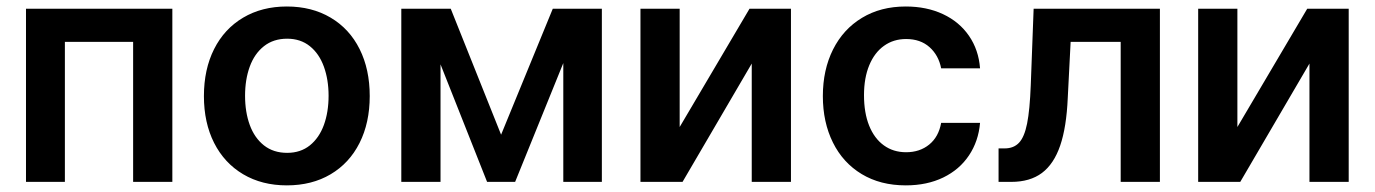

<svg xmlns="http://www.w3.org/2000/svg" viewBox="-20 -557 4211 588"><path d="M59.6 -530.3H507.8V0H387.7V-428.7H178.7V0H59.6Z M604.5 -262.7Q604.5 -344.7 635.7 -406.7Q667 -468.8 724.6 -502.9Q782.2 -537.1 858.4 -537.1Q935.1 -537.1 992.7 -502.9Q1050.3 -468.8 1081.3 -406.7Q1112.3 -344.7 1112.3 -262.7Q1112.3 -181.2 1081.1 -119.1Q1049.8 -57.1 992.4 -23.2Q935.1 10.7 858.4 10.7Q782.2 10.7 724.6 -23.4Q667 -57.6 635.7 -119.4Q604.5 -181.2 604.5 -262.7ZM986.3 -263.7Q986.3 -313 971.9 -352.8Q957.5 -392.6 929 -415.5Q900.4 -438.5 859.4 -438.5Q817.4 -438.5 788.3 -415.5Q759.3 -392.6 744.9 -353Q730.5 -313.5 730.5 -263.7Q730.5 -213.9 744.9 -174.3Q759.3 -134.8 788.3 -111.8Q817.4 -88.9 859.4 -88.9Q900.4 -88.9 929 -111.8Q957.5 -134.8 971.9 -174.3Q986.3 -213.9 986.3 -263.7Z M1672.9 -530.3H1823.2V0H1705.1V-363.8L1557.6 0H1471.7L1329.1 -359.9V0H1209V-530.3H1360.4L1514.6 -144.5Z M2275.4 -530.3H2402.3V0H2282.2V-362.3L2070.3 0H1941.4V-530.3H2061.5V-168Z M2500 -262.7Q2500 -343.3 2531.2 -405.5Q2562.5 -467.8 2619.9 -502.4Q2677.2 -537.1 2753.9 -537.1Q2817.9 -537.1 2867.9 -513.7Q2918 -490.2 2947.5 -447.3Q2977.1 -404.3 2981.4 -347.7H2862.3Q2854.5 -387.7 2826.7 -412.6Q2798.8 -437.5 2754.9 -437.5Q2716.3 -437.5 2687.3 -416.7Q2658.2 -396 2642.1 -357.2Q2626 -318.4 2626 -265.6Q2626 -211.4 2641.8 -172.1Q2657.7 -132.8 2686.8 -111.8Q2715.8 -90.8 2754.9 -90.8Q2796.9 -90.8 2825.7 -114.3Q2854.5 -137.7 2862.3 -180.7H2981.4Q2976.6 -124.5 2947.5 -81.1Q2918.5 -37.6 2868.7 -13.4Q2818.8 10.7 2753.9 10.7Q2676.3 10.7 2618.9 -23.9Q2561.5 -58.6 2530.8 -120.6Q2500 -182.6 2500 -262.7Z M3038.1 -102.5H3056.6Q3084.5 -102.5 3100.8 -119.9Q3117.2 -137.2 3125.5 -178.7Q3133.8 -220.2 3136.7 -295.9L3145.5 -530.3H3532.2V0H3412.1V-428.7H3258.8L3250 -256.8Q3246.1 -167.5 3226.8 -111.1Q3207.5 -54.7 3170.9 -27.3Q3134.3 0 3077.1 0H3038.1Z M3983.4 -530.3H4110.4V0H3990.2V-362.3L3778.3 0H3649.4V-530.3H3769.5V-168Z"/></svg>

Font: Pretendard GOV SemiBold
Style: Regular
Weight: 600
Designer: Base glyphs from Inter by Rasmus Andersson; Hangeul glyphs from Noto Sans CJK(Source Han Sans) by Jang Soo-young and Kan
Foundry: Kil Hyung-jin
Version: Version 1.309